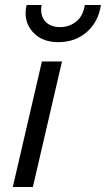

<svg xmlns="http://www.w3.org/2000/svg" viewBox="-20 -745 422 765"><path d="M227 -500 111 0H31L147 -500ZM382 -725Q372 -658 326 -617.5Q280 -577 212 -577Q153 -577 117.5 -610.5Q82 -644 82 -693Q82 -701 83 -709Q84 -717 86 -725H146Q145 -721 144.5 -716Q144 -711 144 -707Q144 -674 164.5 -655.5Q185 -637 219 -637Q256 -637 283.5 -659Q311 -681 318 -725Z"/></svg>

Font: Work Sans
Style: Italic
Weight: 400
Italic angle: -13°
Designer: Wei Huang
Foundry: Wei Huang
Version: Version 2.012